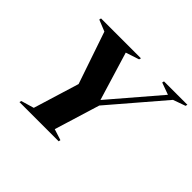

<svg xmlns="http://www.w3.org/2000/svg" viewBox="-154 -945 1175 1175"><g transform="rotate(45 433.5 -357.5)"><path d="M739.5 -674 661.5 -702.5 664.5 -715H867L863.5 -702.5L783.5 -674L489 -330.5L398.5 -35.5L470.5 -12.5L468 0H128.5L132 -12.5L215.5 -37L306.5 -334L191 -672.5L117 -702.5L119.5 -715H465L461.5 -702.5L374.5 -674L470 -359.5Z"/></g></svg>

Font: Newsreader 72pt
Style: Bold Italic
Weight: 700
Italic angle: -17°
Designer: Hugues Gentile
Foundry: Production Type
Version: Version 1.003; ttfautohint (v1.8.3)